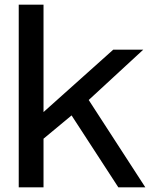

<svg xmlns="http://www.w3.org/2000/svg" viewBox="-20 -805 685 825"><path d="M285 -313 488.5 0H604.5L357.5 -381ZM60.5 0H167V-209L291 -312L356.5 -371L595.5 -591.5H466.5L167 -323.5V-785H60.5Z"/></svg>

Font: Anybody SemiExpanded
Style: Regular
Weight: 400
Width: 6
Designer: Tyler Finck
Foundry: Etcetera Type Company
Version: Version 1.113;gftools[0.9.25]